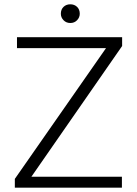

<svg xmlns="http://www.w3.org/2000/svg" viewBox="-20 -873 637 893"><path d="M263 -809Q263 -829 275.5 -841Q288 -853 307 -853Q326 -853 338.5 -841Q351 -829 351 -809Q351 -792 338.5 -779Q326 -766 307 -766Q288 -766 275.5 -779Q263 -792 263 -809ZM59 -700H548V-659L126 -51H547V0H49V-41L473 -649H59Z"/></svg>

Font: Post Grotesk Light
Style: Light
Weight: 300
Version: Version 1.0